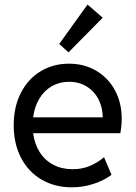

<svg xmlns="http://www.w3.org/2000/svg" viewBox="-20 -800 588 828"><path d="M39.1 -259.8Q39.1 -339.4 70.1 -399.7Q101.1 -460 155.3 -492.7Q209.5 -525.4 277.3 -525.4Q343.3 -525.4 395 -494.9Q446.8 -464.4 475.8 -410.4Q504.9 -356.4 504.9 -288.1Q504.9 -257.8 499 -225.6H123Q128.9 -178.7 151.4 -143.6Q173.8 -108.4 210.2 -89.4Q246.6 -70.3 293 -70.3Q335.4 -70.3 369.4 -85.2Q403.3 -100.1 428.7 -122.1L460.9 -45.9Q428.7 -22 383.8 -7.1Q338.9 7.8 289.1 7.8Q216.8 7.8 159.9 -25.1Q103 -58.1 71 -118.9Q39.1 -179.7 39.1 -259.8ZM422.9 -293.9Q422.9 -335.9 405 -371.1Q387.2 -406.2 354 -426.8Q320.8 -447.3 277.3 -447.3Q236.8 -447.3 203.9 -428.5Q170.9 -409.7 149.9 -375Q128.9 -340.3 123 -293.9ZM235.4 -610.4 357.4 -780.3 422.9 -723.6 275.4 -574.2Z"/></svg>

Font: Reddit Sans Vanilla
Style: Regular
Weight: 400
Designer: Stephen Hutchings
Foundry: Reddit
Version: Version 1.013